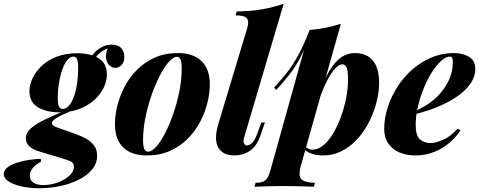

<svg xmlns="http://www.w3.org/2000/svg" viewBox="-125 -815 2555 1024"><path d="M226 -227 279 -233Q238 -217 210 -203.5Q182 -190 167 -179.5Q152 -169 152 -158Q152 -150 162 -143.5Q172 -137 192 -131L279 -100Q307 -90 333 -76Q359 -62 376 -40Q393 -18 393 15Q393 56 366.5 88.5Q340 121 295 143.5Q250 166 195.5 177.5Q141 189 84 189Q34 189 -9 179.5Q-52 170 -78.5 153Q-105 136 -105 113Q-105 93 -85.5 78Q-66 63 -35.5 53Q-5 43 28.5 38Q62 33 92 32L94 47Q61 65 47.5 84Q34 103 34 121Q34 146 53 159Q72 172 106 172Q132 172 160.5 165Q189 158 213.5 144.5Q238 131 253.5 113Q269 95 269 74Q269 54 254 46.5Q239 39 214 32L75 -10Q50 -18 31.5 -34.5Q13 -51 13 -77Q13 -107 39.5 -130.5Q66 -154 114.5 -177.5Q163 -201 226 -227ZM266 -513Q252 -513 239 -500Q226 -487 215.5 -464.5Q205 -442 198 -414Q191 -386 187 -354.5Q183 -323 183 -292Q183 -259 189.5 -246.5Q196 -234 209 -234Q229 -234 244.5 -253.5Q260 -273 271 -305Q282 -337 287 -376Q292 -415 292 -454Q292 -477 287.5 -495Q283 -513 266 -513ZM288 -531Q356 -531 400.5 -504.5Q445 -478 445 -418Q445 -370 414 -323Q383 -276 325.5 -246Q268 -216 190 -216Q123 -216 77.5 -243Q32 -270 32 -329Q32 -363 49 -398.5Q66 -434 98.5 -464.5Q131 -495 178.5 -513Q226 -531 288 -531ZM369 -478 349 -485Q364 -526 398 -551.5Q432 -577 471 -577Q504 -577 521 -559Q538 -541 538 -512Q538 -483 523 -468Q508 -453 490 -453Q474 -453 459.5 -465.5Q445 -478 441 -503Q437 -528 453 -568L459 -561Q423 -548 403 -529Q383 -510 369 -478Z M819 -512Q799 -512 774.5 -484Q750 -456 726 -409Q702 -362 682 -304Q662 -246 650 -185Q638 -124 638 -68Q638 -34 644.5 -20Q651 -6 665 -6Q684 -6 708 -32.5Q732 -59 755.5 -104.5Q779 -150 799 -207.5Q819 -265 831.5 -327Q844 -389 844 -448Q844 -488 837 -500Q830 -512 819 -512ZM488 -153Q488 -200 501 -252Q514 -304 540 -353.5Q566 -403 606.5 -443.5Q647 -484 701 -508Q755 -532 824 -532Q906 -532 950 -489Q994 -446 994 -365Q994 -318 981 -266Q968 -214 942 -164.5Q916 -115 875.5 -74.5Q835 -34 781 -10Q727 14 658 14Q576 14 532 -29Q488 -72 488 -153Z M1178 -85Q1170 -60 1176.5 -49.5Q1183 -39 1194 -39Q1202 -39 1217.5 -51Q1233 -63 1250 -110L1269 -162H1288L1263 -89Q1248 -47 1225 -25Q1202 -3 1176 5.5Q1150 14 1125 14Q1093 14 1071 2.5Q1049 -9 1038 -30Q1027 -51 1027 -81.5Q1027 -112 1039 -152L1194 -667Q1204 -701 1192 -717Q1180 -733 1131 -733L1138 -754Q1215 -755 1274 -765.5Q1333 -776 1388 -795Z M1702 -472Q1684 -472 1663.5 -450.5Q1643 -429 1622.5 -390.5Q1602 -352 1584.5 -304Q1567 -256 1554 -202L1573 -302Q1600 -383 1630 -434Q1660 -485 1693.5 -508.5Q1727 -532 1766 -532Q1832 -532 1864.5 -491Q1897 -450 1897 -373Q1897 -327 1884 -274Q1871 -221 1846 -170Q1821 -119 1784.5 -77.5Q1748 -36 1700.5 -11Q1653 14 1596 14Q1562 14 1535 4Q1508 -6 1494 -22L1501 -36Q1510 -26 1520 -21.5Q1530 -17 1543 -17Q1572 -17 1599.5 -40Q1627 -63 1650.5 -101.5Q1674 -140 1692 -188.5Q1710 -237 1720.5 -289.5Q1731 -342 1731 -390Q1731 -441 1723 -456.5Q1715 -472 1702 -472ZM1526 -655Q1573 -659 1614 -667.5Q1655 -676 1693 -688L1479 71Q1464 126 1484 142.5Q1504 159 1555 160L1549 181Q1524 180 1479 178.5Q1434 177 1383 177Q1340 177 1297 178.5Q1254 180 1232 181L1238 160Q1274 160 1290 146.5Q1306 133 1316 98ZM1337 -348Q1373 -387 1404 -426Q1435 -465 1464.5 -518.5Q1494 -572 1525 -652L1528 -636Q1507 -567 1479.5 -513.5Q1452 -460 1419 -418Q1386 -376 1348 -335Z M2070 -213Q2107 -229 2141 -249.5Q2175 -270 2201 -294Q2240 -331 2265 -379.5Q2290 -428 2290 -484Q2290 -501 2286 -507Q2282 -513 2274 -513Q2253 -513 2228 -490.5Q2203 -468 2179 -430.5Q2155 -393 2135.5 -345.5Q2116 -298 2104 -247.5Q2092 -197 2092 -149Q2092 -92 2114.5 -72Q2137 -52 2173 -52Q2196 -52 2236 -68.5Q2276 -85 2315 -128L2331 -120Q2310 -87 2275 -56Q2240 -25 2193 -5.5Q2146 14 2089 14Q2043 14 2005.5 -2Q1968 -18 1946 -49.5Q1924 -81 1924 -127Q1924 -183 1942 -240Q1960 -297 1993 -349.5Q2026 -402 2072.5 -443Q2119 -484 2175 -508Q2231 -532 2296 -532Q2344 -532 2377 -511.5Q2410 -491 2410 -448Q2410 -410 2389 -376.5Q2368 -343 2332.5 -315Q2297 -287 2252.5 -265Q2208 -243 2161 -227Q2114 -211 2069 -202Z"/></svg>

Font: Playfair Display ExtraBold
Style: Italic
Weight: 800
Italic angle: -14°
Designer: Claus Eggers Sørensen
Foundry: Claus Eggers Sørensen
Version: Version 1.203